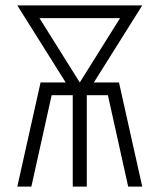

<svg xmlns="http://www.w3.org/2000/svg" viewBox="-20 -690 590 710"><path d="M44 0 130 -385H223L44 -670H506L327 -385H420L506 0H454L379 -338H301V0H249V-338H171L96 0ZM275 -385 424 -623H126Z"/></svg>

Font: Lode Dark
Style: Regular
Weight: 400
Monospace: yes
Designer: Belleve Invis
Foundry: Belleve Invis
Version: Version 29.2.0; ttfautohint (v1.8.3)